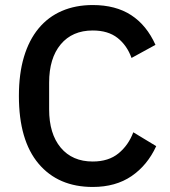

<svg xmlns="http://www.w3.org/2000/svg" viewBox="-20 -730 674 762"><path d="M348 12Q211 12 133 -80.5Q55 -173 55 -349Q55 -437 75 -504Q95 -571 133 -617Q171 -663 225.5 -686.5Q280 -710 348 -710Q439 -710 500.5 -670Q562 -630 597 -552L502 -500Q484 -550 446.5 -579.5Q409 -609 348 -609Q267 -609 221 -554Q175 -499 175 -402V-296Q175 -199 221 -144Q267 -89 348 -89Q411 -89 450.5 -121.5Q490 -154 509 -205L600 -150Q565 -74 502 -31Q439 12 348 12Z"/></svg>

Font: IBM Plex Thai Medium
Style: Regular
Weight: 500
Designer: Mike Abbink, Paul van der Laan, Pieter van Rosmalen, Ben Mitchell, Mark Frömberg
Foundry: Bold Monday
Version: Version 1.0